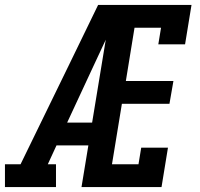

<svg xmlns="http://www.w3.org/2000/svg" viewBox="-37 -755 807 775"><path d="M-17 0V-92H46L240 -490L359 -735H452Q426 -673 398 -612Q370 -551 341 -490L234 -260H335L320 -168H191L156 -92H189V0ZM292 0 413 -735H736L710 -576H602L613 -643H506L471 -428H663L647 -336H455L415 -92H522L533 -159H641L615 0Z"/></svg>

Font: Iosevka Etoile Semibold
Style: Italic
Weight: 600
Italic angle: -9°
Designer: Belleve Invis
Foundry: Belleve Invis
Version: Version 22.1.2; ttfautohint (v1.8.4)